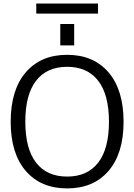

<svg xmlns="http://www.w3.org/2000/svg" viewBox="-20 -1048 754 1078"><path d="M124.5 -641.6Q209 -740.2 356.9 -740.2Q504.9 -740.2 589.4 -641.6Q673.8 -543 673.8 -364.7Q673.8 -186.5 589.4 -88.4Q504.9 9.8 356.9 9.8Q209 9.8 124.5 -88.4Q40 -186.5 40 -364.7Q40 -543 124.5 -641.6ZM318.4 -793V-913.1H396.5V-793ZM183.6 -971.7V-1028.3H530.3V-971.7ZM182.6 -134.8Q243.2 -56.6 356.9 -56.6Q470.7 -56.6 531.2 -134.8Q591.8 -212.9 591.8 -364.7Q591.8 -516.6 531.2 -594.7Q470.7 -672.9 356.9 -672.9Q243.2 -672.9 182.6 -594.7Q122.1 -516.6 122.1 -364.7Q122.1 -212.9 182.6 -134.8Z"/></svg>

Font: Mgen+ 1c regular
Style: Regular
Weight: 400
Designer: [Source Han Sans]
Ryoko NISHIZUKA  (kana & ideographs); Paul D. Hunt (Latin, Greek & Cyrillic); Wenlong ZHANG  (bopomofo
Version: Version 1.059.20150602